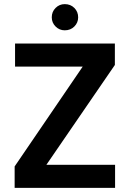

<svg xmlns="http://www.w3.org/2000/svg" viewBox="-20 -911 629 931"><path d="M51 0V-104L381 -588H53V-700H537V-596L205 -112H538V0ZM294 -764Q268 -764 249.5 -782.5Q231 -801 231 -827Q231 -854 249.5 -872.5Q268 -891 294 -891Q322 -891 340.5 -872.5Q359 -854 359 -827Q359 -801 340.5 -782.5Q322 -764 294 -764Z"/></svg>

Font: DM Sans 11pt
Style: Bold
Weight: 700
Version: Version 4.004;gftools[0.9.30]